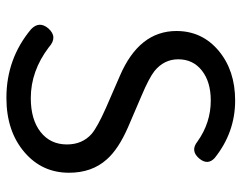

<svg xmlns="http://www.w3.org/2000/svg" viewBox="-100 -670 782 623"><g transform="rotate(90 291.5 -358.0)"><path d="M296.9 12.7Q169.9 12.7 74.2 -67.4Q46.9 -93.8 71.3 -123Q99.6 -155.3 132.8 -125Q210 -66.4 297.9 -66.4Q367.2 -66.4 407.7 -98.1Q448.2 -129.9 448.2 -183.6Q448.2 -233.4 414.1 -263.7Q392.6 -282.2 329.1 -310.5L277.3 -333L225.6 -355.5Q80.1 -418 80.1 -539.1Q80.1 -622.1 144 -675.8Q208 -729.5 305.7 -729.5Q409.2 -729.5 492.2 -663.1Q516.6 -640.6 494.1 -613.3Q468.8 -583 438.5 -607.4Q377.9 -650.4 305.7 -650.4Q245.1 -650.4 208.5 -621.6Q171.9 -592.8 171.9 -544.9Q171.9 -499 210 -467.8Q232.4 -450.2 290 -425.8L392.6 -381.8Q463.9 -350.6 497.1 -312.5Q540 -264.6 540 -190.4Q540 -103.5 474.6 -46.9Q406.2 12.7 296.9 12.7Z"/></g></svg>

Font: Bpmf GenSen Rounded R
Style: R
Weight: 400
Foundry: But Ko
Version: Version 1.320